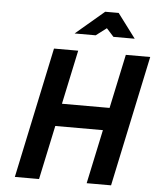

<svg xmlns="http://www.w3.org/2000/svg" viewBox="-59 -930 806 980"><g transform="rotate(5 344.5 -440.0)"><path d="M196 -670 54 0H178L237 -277H481L422 0H547L689 -670H564L505 -393H261L320 -670ZM294 -756H402L456 -797L493 -756H602L509 -880H440Z"/></g></svg>

Font: LT Wave Mono Bold
Style: Italic
Weight: 700
Designer: Daniel Lyons
Version: Version 2.5 (Glyphs App)